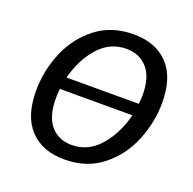

<svg xmlns="http://www.w3.org/2000/svg" viewBox="-127 -839 983 978"><g transform="rotate(20 365.0 -350.0)"><path d="M691 -432Q691 -325 649 -223Q607 -121 523 -55.5Q439 10 321 10Q200 10 133 -61.5Q66 -133 66 -270Q66 -379 108.5 -480Q151 -581 234.5 -645.5Q318 -710 436 -710Q557 -710 624 -639Q691 -568 691 -432ZM189 -386H581Q584 -410 584 -433Q584 -531 541 -579.5Q498 -628 427 -628Q338 -628 276.5 -558.5Q215 -489 189 -386ZM570 -320H177Q174 -295 174 -269Q174 -170 216.5 -121Q259 -72 330 -72Q420 -72 482 -144Q544 -216 570 -320Z"/></g></svg>

Font: Bitter Pro Medium
Style: Italic
Weight: 500
Italic angle: -9°
Designer: Sol Matas, and Bitter project Authors
Foundry: Sol Matas
Version: Version 1.010